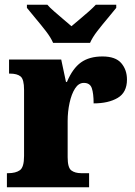

<svg xmlns="http://www.w3.org/2000/svg" viewBox="-20 -786 567 806"><path d="M9 0V-59H14Q46 -59 63.5 -71.5Q81 -84 81 -131V-409Q81 -453 66.5 -465Q52 -477 22 -477H18V-536H237L257 -442H261Q285 -499 320 -524Q355 -549 410 -549Q465 -549 489 -521Q513 -493 513 -452Q513 -398 474 -375Q435 -352 373 -352Q373 -393 365.5 -415.5Q358 -438 332 -438Q310 -438 295 -414.5Q280 -391 272 -354Q264 -317 264 -278V-126Q264 -82 279.5 -70.5Q295 -59 321 -59H354V0ZM203 -606Q193 -629 172.5 -655.5Q152 -682 130 -708Q108 -734 93 -753V-766H179Q188 -755 207 -738.5Q226 -722 246 -705Q266 -688 280 -676Q294 -688 314.5 -705Q335 -722 353.5 -738.5Q372 -755 382 -766H468V-753Q453 -734 431 -708Q409 -682 388.5 -655.5Q368 -629 358 -606Z"/></svg>

Font: Noto Serif Thai SemiCondensed Black
Style: Regular
Weight: 900
Width: 4
Designer: Monotype Design Team
Foundry: Monotype Imaging Inc.
Version: Version 2.002; ttfautohint (v1.8.4.7-5d5b)